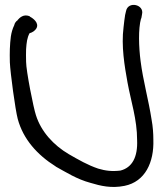

<svg xmlns="http://www.w3.org/2000/svg" viewBox="-20 -730 661 780"><path d="M86 -480C85 -499 86 -514 86 -530C88 -558 90 -576 100 -595C112 -598 123 -606 128 -615C140 -637 114 -656 102 -662V-663C76 -676 58 -656 52 -649V-648C51 -647 41 -642 38 -628C23 -597 22 -568 20 -531C20 -516 19 -497 20 -477C22 -433 42 -285 52 -247C74 -165 131 -101 206 -54L207 -53C249 -30 292 -2 348 13C388 25 432 36 486 25C570 8 606 -71 603 -162C603 -188 601 -216 596 -243C584 -322 561 -403 551 -483C544 -538 541 -612 553 -655H554L557 -672C567 -712 500 -727 492 -685L488 -668V-667C486 -655 484 -639 482 -620C472 -543 486 -462 498 -395C512 -318 537 -245 537 -161C540 -92 517 -49 469 -37C435 -33 409 -36 379 -45C337 -59 299 -81 259 -104C198 -140 147 -195 126 -262C116 -291 86 -443 86 -479Z"/></svg>

Font: Stray Cat
Style: ExBdExt
Weight: 800
Version: Version 1.0